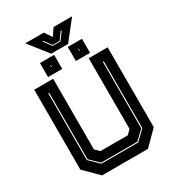

<svg xmlns="http://www.w3.org/2000/svg" viewBox="-230 -1116 1124 1243"><g transform="rotate(-30 332.0 -494.5)"><path d="M160.5 0 57.5 -103V-700H199V-172L229.5 -141.5H434.5L465 -172V-700H606.5V-103L503.5 0ZM194.5 -67.5H470L539.5 -135V-634H532.5V-137L467.5 -74.5H197L131.5 -137.5V-634H124.5V-135.5ZM384 -726V-831H490V-726ZM176 -726V-831H282V-726ZM226 -772H230.5V-784H226ZM435 -772H439.5V-784H435ZM269.5 -847 157.5 -989H296L332.5 -935L369 -989H507.5L395.5 -847ZM302 -886H361.5L404 -944H396L358 -891.5H305.5L267 -944H259.5Z"/></g></svg>

Font: Tourney Thin ExtraBold
Style: Regular
Weight: 800
Version: Version 1.015